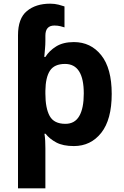

<svg xmlns="http://www.w3.org/2000/svg" viewBox="-20 -785 673 1045"><path d="M253 -765Q278 -765 299 -759.5Q320 -754 331 -750V-636Q323 -639 308 -642.5Q293 -646 276 -646Q227 -646 227 -591V-562Q227 -542 225 -520.5Q223 -499 221 -475H227Q248 -509 286 -532.5Q324 -556 382 -556Q474 -556 531 -484.5Q588 -413 588 -274Q588 -134 531 -62Q474 10 382 10Q323 10 286.5 -9.5Q250 -29 228 -57H222Q225 -38 226 -18.5Q227 1 227 22V240H78V-593Q78 -685 126.5 -725Q175 -765 253 -765ZM334 -437Q276 -437 252 -400.5Q228 -364 227 -291V-275Q227 -196 250.5 -153.5Q274 -111 336 -111Q387 -111 411.5 -153.5Q436 -196 436 -276Q436 -437 334 -437Z"/></svg>

Font: Noto Sans
Style: Bold
Weight: 700
Designer: Monotype Design Team
Foundry: Monotype Imaging Inc.
Version: Version 2.000;GOOG;noto-source:20170915:90ef993387c0; ttfaut